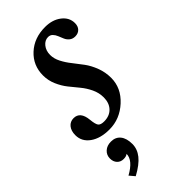

<svg xmlns="http://www.w3.org/2000/svg" viewBox="-263 -592 894 894"><g transform="rotate(-45 184.0 -145.0)"><path d="M77.1 -387.2Q77.1 -453.1 124.3 -496.6Q171.4 -540 243.2 -540Q291.5 -540 323.2 -515.6Q355 -491.2 355 -454.1Q355 -433.6 343.3 -421.4Q331.5 -409.2 312 -409.2Q295.4 -409.2 284.2 -418.2Q272.9 -427.2 267.3 -440.2Q261.7 -453.1 256.6 -466.1Q251.5 -479 242.7 -488Q233.9 -497.1 220.2 -497.1Q198.7 -497.1 183.3 -478Q168 -459 168 -431.2Q168 -406.7 180.9 -381.6Q193.8 -356.4 212.4 -333.3Q231 -310.1 249.5 -284.9Q268.1 -259.8 281 -225.8Q293.9 -191.9 293.9 -154.8Q293.9 -88.4 240.5 -39.3Q187 9.8 118.2 9.8Q59.1 9.8 22.9 -16.1Q-13.2 -42 -13.2 -84Q-13.2 -112.3 0.7 -129.2Q14.6 -146 37.1 -146Q80.1 -146 85.9 -86.9Q88.9 -54.7 96.7 -44.4Q104.5 -34.2 127 -34.2Q163.1 -34.2 184.1 -56.2Q205.1 -78.1 205.1 -115.2Q205.1 -145 191.9 -172.9Q178.7 -200.7 159.9 -223.4Q141.1 -246.1 122.3 -269.5Q103.5 -293 90.3 -323.5Q77.1 -354 77.1 -387.2ZM50.8 250 28.8 224.1Q94.2 188 94.2 146Q85 153.8 67.9 153.8Q48.3 153.8 36.1 140.9Q23.9 127.9 23.9 106.9Q23.9 84 40.3 69.1Q56.6 54.2 83 54.2Q112.8 54.2 129.4 74.7Q146 95.2 146 132.8Q146 166 123.5 194.3Q101.1 222.7 50.8 250Z"/></g></svg>

Font: Libre Baskerville
Style: Italic
Weight: 400
Designer: Pablo Impallari, Rodrigo Fuenzalida
Foundry: Pablo Impallari, Rodrigo Fuenzalida
Version: Version 1.000